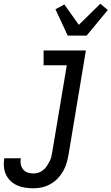

<svg xmlns="http://www.w3.org/2000/svg" viewBox="-75 -792 601 1035"><path d="M105 223Q82 223 59.5 219.5Q37 216 17 207Q-3 198 -18.5 183Q-34 168 -43 148.5Q-52 129 -54 106.5Q-56 84 -52 61H37Q34 77 37 93Q40 109 49.5 121Q59 133 73.5 138Q88 143 104 143Q118 143 131.5 139Q145 135 157 125.5Q169 116 177 104Q185 92 191.5 79.5Q198 67 201.5 53.5Q205 40 207 26L285 -440H160V-520H388L295 39Q291 62 284.5 85Q278 108 266 129.5Q254 151 236.5 169.5Q219 188 196.5 200.5Q174 213 151 218Q128 223 105 223ZM290 -600 224 -742 272 -768 350 -658 466 -772 506 -738 392 -600Z"/></svg>

Font: Iosevka Curly Slab Medium
Style: Italic
Weight: 500
Italic angle: -9°
Monospace: yes
Designer: Belleve Invis
Foundry: Belleve Invis
Version: Version 22.1.2; ttfautohint (v1.8.4)